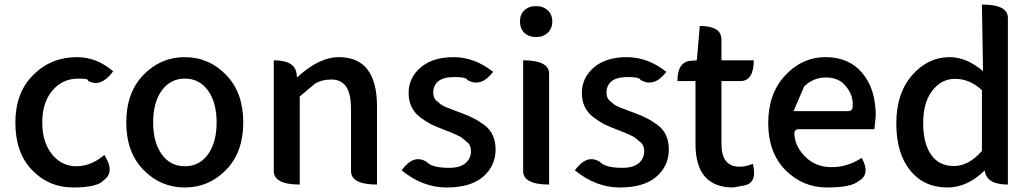

<svg xmlns="http://www.w3.org/2000/svg" viewBox="-20 -817 4568 850"><path d="M442 -131Q490 -55 440 -20Q413 13 304 13Q196 13 122 -64Q48 -141 48 -274Q48 -407 127 -485Q206 -564 320 -564Q409 -564 481 -501Q424 -426 369 -460Q376 -469 326 -469Q256 -469 211 -415Q167 -362 167 -275Q167 -188 210 -134Q253 -81 318 -81Q383 -81 442 -131Z M981 -65Q905 13 798 13Q691 13 615 -65Q539 -143 539 -275Q539 -407 615 -485.5Q691 -564 798 -564Q905 -564 981 -485.5Q1057 -407 1057 -275Q1057 -143 981 -65ZM658 -275Q658 -187 696 -134Q734 -81 798.5 -81Q863 -81 901 -134Q939 -187 939 -275Q939 -363 901 -416Q863 -469 798.5 -469Q734 -469 696 -416Q658 -363 658 -275Z M1307 0Q1192 0 1192 -60V-550Q1286 -550 1293 -490L1295 -474Q1392 -564 1480 -564Q1649 -564 1649 -346V0Q1534 0 1534 -60V-332Q1534 -403 1512 -434Q1490 -465 1447 -465Q1405 -465 1375 -447L1307 -390V0Z M2118 -34Q2063 13 1957 13Q1851 13 1758 -63Q1812 -137 1869 -100Q1893 -74 1968 -74Q2016 -74 2040 -94Q2065 -115 2065 -148Q2065 -174 2049 -187Q2034 -200 2027 -205Q2021 -211 2001 -220Q1979 -230 1945 -243Q1911 -256 1888 -267Q1865 -279 1840 -298Q1789 -337 1789 -405Q1789 -473 1842 -518Q1895 -564 1988 -564Q2081 -564 2163 -499Q2109 -428 2049 -463Q2044 -476 1993 -476Q1943 -476 1920 -457Q1898 -438 1898 -408Q1898 -384 1911 -372Q1925 -361 1931 -355Q1938 -350 1956 -342Q1975 -335 1982 -332Q1989 -330 2019 -318Q2050 -307 2071 -296Q2093 -286 2121 -266Q2174 -229 2174 -155Q2174 -82 2118 -34Z M2411 0Q2296 0 2296 -60V-550Q2411 -550 2411 -490V0ZM2301 -672Q2282 -691 2282 -722Q2282 -753 2301 -771Q2321 -790 2353 -790Q2385 -790 2405 -771Q2425 -753 2425 -722Q2425 -691 2405 -672Q2385 -653 2353 -653Q2321 -653 2301 -672Z M2885 -34Q2830 13 2724 13Q2618 13 2525 -63Q2579 -137 2636 -100Q2660 -74 2735 -74Q2783 -74 2807 -94Q2832 -115 2832 -148Q2832 -174 2816 -187Q2801 -200 2794 -205Q2788 -211 2768 -220Q2746 -230 2712 -243Q2678 -256 2655 -267Q2632 -279 2607 -298Q2556 -337 2556 -405Q2556 -473 2609 -518Q2662 -564 2755 -564Q2848 -564 2930 -499Q2876 -428 2816 -463Q2811 -476 2760 -476Q2710 -476 2687 -457Q2665 -438 2665 -408Q2665 -384 2678 -372Q2692 -361 2698 -355Q2705 -350 2723 -342Q2742 -335 2749 -332Q2756 -330 2786 -318Q2817 -307 2838 -296Q2860 -286 2888 -266Q2941 -229 2941 -155Q2941 -82 2885 -34Z M3226 13Q3059 13 3059 -180V-458H2979Q2979 -544 3039 -548L3065 -550L3078 -702Q3174 -702 3174 -642V-550H3317Q3317 -458 3257 -458H3174V-179Q3174 -79 3254 -79Q3283 -79 3313 -92Q3334 -7 3275 4Z M3795 -118Q3835 -45 3781 -15Q3748 13 3641 13Q3534 13 3457 -64Q3381 -142 3381 -272Q3381 -403 3456 -483Q3531 -564 3635 -564Q3739 -564 3798 -493Q3857 -423 3857 -304L3851 -245H3516Q3494 -245 3497 -219Q3501 -167 3546 -122Q3592 -77 3662 -77Q3732 -77 3795 -118ZM3493 -325H3734Q3757 -325 3755 -352Q3757 -396 3725 -435Q3694 -474 3637 -474Q3580 -474 3540 -434Z M4175 13Q4070 13 4009 -63Q3948 -139 3948 -271Q3948 -404 4018 -484Q4088 -564 4184 -564Q4259 -564 4332 -502L4327 -797Q4442 -797 4442 -738V0Q4348 0 4340 -60L4339 -62Q4262 13 4175 13ZM4102 -132Q4137 -82 4203 -82Q4269 -82 4327 -149V-418Q4272 -468 4209 -468Q4147 -468 4107 -415Q4067 -363 4067 -273Q4067 -183 4102 -132Z"/></svg>

Font: Swei Half Moon CJK TC
Style: Medium
Weight: 500
Version: Version 2.125